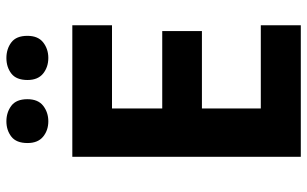

<svg xmlns="http://www.w3.org/2000/svg" viewBox="-200 -760 960 600"><g transform="rotate(-90 280.0 -460.0)"><path d="M501 0H90V-714H501V-590H241V-433H483V-309H241V-125H501ZM133 -854Q133 -889 153 -904.5Q173 -920 200.9 -920Q228.8 -920 249.4 -904.6Q270 -889.2 270 -854.4Q270 -821 249.4 -805Q228.8 -789 200.9 -789Q173 -789 153 -805.2Q133 -821.5 133 -854ZM330 -854Q330 -889 350.1 -904.5Q370.3 -920 398.6 -920Q427 -920 447.5 -904.6Q468 -889.2 468 -854.4Q468 -821 447.4 -805Q426.9 -789 399 -789Q370.5 -789 350.2 -805.2Q330 -821.5 330 -854Z"/></g></svg>

Font: Noto Sans Malayalam
Style: Regular
Weight: 400
Designer: Jelle Bosma - Monotype Design Team
Foundry: Monotype Imaging Inc.
Version: Version 2.103